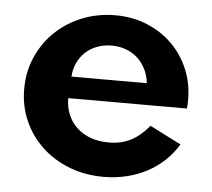

<svg xmlns="http://www.w3.org/2000/svg" viewBox="-42 -525 647 586"><g transform="rotate(5 281.5 -232.5)"><path d="M295 14.5Q238.2 14.5 189.8 -4.3Q141.4 -23.2 106.1 -56.4Q70.9 -89.5 50.9 -134.5Q30.9 -179.5 30.9 -231.8Q30.9 -285 50.9 -330.2Q70.9 -375.5 105.9 -408.9Q140.9 -442.3 188 -461.1Q235 -480 289.5 -480Q341.4 -480 385.9 -461.8Q430.5 -443.6 463 -411.6Q495.5 -379.5 513.9 -336.1Q532.3 -292.7 532.3 -241.8Q532.3 -235.5 532 -229.3Q531.8 -223.2 530.9 -215.5H167.3Q167.3 -187.7 177 -164.8Q186.8 -141.8 204.5 -125.5Q222.3 -109.1 247 -100.2Q271.8 -91.4 302.3 -91.4Q340 -91.4 369.3 -106.4Q398.6 -121.4 425 -153.2L520.9 -104.5Q504.1 -76.8 480.5 -54.5Q456.8 -32.3 428 -17Q399.1 -1.8 365.5 6.4Q331.8 14.5 295 14.5ZM402.3 -281.8Q399.5 -305.9 389.8 -325.2Q380 -344.5 364.8 -358.2Q349.5 -371.8 329.5 -379.3Q309.5 -386.8 285.9 -386.8Q261.8 -386.8 241.4 -379.1Q220.9 -371.4 205.9 -357.5Q190.9 -343.6 181.8 -324.3Q172.7 -305 171.4 -281.8Z"/></g></svg>

Font: Spartan
Style: Bold
Weight: 700
Designer: Matt Bailey, Mirko Velimirovic
Foundry: Matt Bailey
Version: Version 1.005